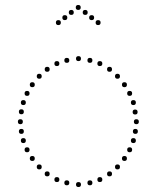

<svg xmlns="http://www.w3.org/2000/svg" viewBox="-20 -750 630 773"><path d="M295 -710Q285 -710 285 -720Q285 -730 295 -730Q305 -730 305 -720Q305 -710 295 -710ZM323 -690Q313 -690 313 -700Q313 -710 323 -710Q333 -710 333 -700Q333 -690 323 -690ZM349 -669Q339 -669 339 -679Q339 -689 349 -689Q359 -689 359 -679Q359 -669 349 -669ZM375 -649Q365 -649 365 -659Q365 -669 375 -669Q385 -669 385 -659Q385 -649 375 -649ZM267 -690Q257 -690 257 -700Q257 -710 267 -710Q277 -710 277 -700Q277 -690 267 -690ZM241 -669Q231 -669 231 -679Q231 -689 241 -689Q251 -689 251 -679Q251 -669 241 -669ZM215 -649Q205 -649 205 -659Q205 -669 215 -669Q225 -669 225 -659Q225 -649 215 -649ZM296 -504Q286 -504 286 -514Q286 -524 296 -524Q306 -524 306 -514Q306 -504 296 -504ZM342 -497Q332 -497 332 -507Q332 -517 342 -517Q352 -517 352 -507Q352 -497 342 -497ZM382 -484Q372 -484 372 -494Q372 -504 382 -504Q392 -504 392 -494Q392 -484 382 -484ZM421 -461Q411 -461 411 -471Q411 -481 421 -481Q431 -481 431 -471Q431 -461 421 -461ZM453 -433Q443 -433 443 -443Q443 -453 453 -453Q463 -453 463 -443Q463 -433 453 -433ZM502 -364Q492 -364 492 -374Q492 -384 502 -384Q512 -384 512 -374Q512 -364 502 -364ZM517 -327Q507 -327 507 -337Q507 -347 517 -347Q527 -347 527 -337Q527 -327 517 -327ZM529 -250Q519 -250 519 -260Q519 -270 529 -270Q539 -270 539 -260Q539 -250 529 -250ZM481 -399Q471 -399 471 -409Q471 -419 481 -419Q491 -419 491 -409Q491 -399 481 -399ZM524 -289Q514 -289 514 -299Q514 -309 524 -309Q534 -309 534 -299Q534 -289 524 -289ZM249 -497Q239 -497 239 -507Q239 -517 249 -517Q259 -517 259 -507Q259 -497 249 -497ZM209 -484Q199 -484 199 -494Q199 -504 209 -504Q219 -504 219 -494Q219 -484 209 -484ZM170 -461Q160 -461 160 -471Q160 -481 170 -481Q180 -481 180 -471Q180 -461 170 -461ZM138 -433Q128 -433 128 -443Q128 -453 138 -453Q148 -453 148 -443Q148 -433 138 -433ZM89 -364Q79 -364 79 -374Q79 -384 89 -384Q99 -384 99 -374Q99 -364 89 -364ZM74 -327Q64 -327 64 -337Q64 -347 74 -347Q84 -347 84 -337Q84 -327 74 -327ZM62 -250Q52 -250 52 -260Q52 -270 62 -270Q72 -270 72 -260Q72 -250 62 -250ZM110 -399Q100 -399 100 -409Q100 -419 110 -419Q120 -419 120 -409Q120 -399 110 -399ZM66 -290Q56 -290 56 -300Q56 -310 66 -310Q76 -310 76 -300Q76 -290 66 -290ZM296 -17Q306 -17 306 -7Q306 3 296 3Q286 3 286 -7Q286 -17 296 -17ZM342 -24Q352 -24 352 -14Q352 -4 342 -4Q332 -4 332 -14Q332 -24 342 -24ZM382 -37Q392 -37 392 -27Q392 -17 382 -17Q372 -17 372 -27Q372 -37 382 -37ZM421 -60Q431 -60 431 -50Q431 -40 421 -40Q411 -40 411 -50Q411 -60 421 -60ZM453 -88Q463 -88 463 -78Q463 -68 453 -68Q443 -68 443 -78Q443 -88 453 -88ZM502 -157Q512 -157 512 -147Q512 -137 502 -137Q492 -137 492 -147Q492 -157 502 -157ZM517 -194Q527 -194 527 -184Q527 -174 517 -174Q507 -174 507 -184Q507 -194 517 -194ZM481 -122Q491 -122 491 -112Q491 -102 481 -102Q471 -102 471 -112Q471 -122 481 -122ZM525 -231Q535 -231 535 -221Q535 -211 525 -211Q515 -211 515 -221Q515 -231 525 -231ZM249 -24Q259 -24 259 -14Q259 -4 249 -4Q239 -4 239 -14Q239 -24 249 -24ZM209 -37Q219 -37 219 -27Q219 -17 209 -17Q199 -17 199 -27Q199 -37 209 -37ZM170 -60Q180 -60 180 -50Q180 -40 170 -40Q160 -40 160 -50Q160 -60 170 -60ZM138 -88Q148 -88 148 -78Q148 -68 138 -68Q128 -68 128 -78Q128 -88 138 -88ZM89 -157Q99 -157 99 -147Q99 -137 89 -137Q79 -137 79 -147Q79 -157 89 -157ZM74 -194Q84 -194 84 -184Q84 -174 74 -174Q64 -174 64 -184Q64 -194 74 -194ZM110 -122Q120 -122 120 -112Q120 -102 110 -102Q100 -102 100 -112Q100 -122 110 -122ZM66 -231Q76 -231 76 -221Q76 -211 66 -211Q56 -211 56 -221Q56 -231 66 -231Z"/></svg>

Font: Raleway Dots 
Style: Regular
Weight: 400
Version: Version 1.000